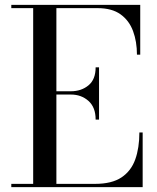

<svg xmlns="http://www.w3.org/2000/svg" viewBox="-20 -770 646 790"><path d="M373.5 -278Q373.5 -328.5 344 -354.8Q314.5 -381 271.5 -381H212V-13.5H371.5Q440 -13.5 479.8 -40Q519.5 -66.5 536.5 -114Q553.5 -161.5 553.5 -225H567V0H26.5V-13.5H116.5V-736.5H26.5V-750H557V-545H543.5Q543.5 -598.5 527.5 -642Q511.5 -685.5 476 -711Q440.5 -736.5 382 -736.5H212V-394.5H271.5Q314.5 -394.5 344 -418.8Q373.5 -443 373.5 -493H387.5V-278Z"/></svg>

Font: Bodoni* 16
Style: Regular
Weight: 400
Version: Version 2.2